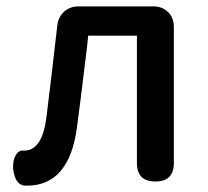

<svg xmlns="http://www.w3.org/2000/svg" viewBox="-20 -570 652 603"><path d="M56 13Q34 9 26 -17Q18 -40 23 -66Q26 -79 34 -89Q43 -99 54 -97Q55 -97 56 -97Q113 -97 126 -203Q138 -298 160 -490Q163 -517 181.5 -533.5Q200 -550 227 -550H346H461Q490 -550 508 -532Q526 -514 526 -485V-58Q526 0 468 0Q410 0 410 -58V-458H257Q256 -445 253 -420Q233 -254 222 -172Q198 13 65 13Q61 13 56 13Z"/></svg>

Font: GenSenRounded JP M
Style: Regular
Weight: 500
Version: Version 1.501;PS 1;hotconv 16.6.51;makeotf.lib2.5.65220